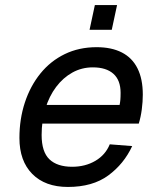

<svg xmlns="http://www.w3.org/2000/svg" viewBox="-20 -729 640 761"><path d="M249 12Q159 12 108 -39.5Q57 -91 57 -182Q57 -257 78.5 -322.5Q100 -388 140 -437.5Q180 -487 236.5 -514.5Q293 -542 363 -542Q422 -542 463 -521Q504 -500 525 -458Q546 -416 546 -354Q546 -326 542 -295.5Q538 -265 530 -239H135L151 -313H454Q456 -322 457 -333Q458 -344 458 -361Q458 -411 429.5 -436.5Q401 -462 348 -462Q304 -462 267 -441.5Q230 -421 202.5 -384.5Q175 -348 160 -299Q145 -250 145 -194Q145 -127 176 -97.5Q207 -68 266 -68Q318 -68 358 -91.5Q398 -115 415 -157L504 -150Q471 -79 409 -33.5Q347 12 249 12ZM335 -611 356 -709H444L423 -611Z"/></svg>

Font: Geist Mono
Style: Italic
Weight: 400
Italic angle: -12°
Monospace: yes
Designer: Basement.studio, Andrés Briganti, Mateo Zaragoza
Foundry: Basement.studio, Vercel, Andrés Briganti, Guido Ferreyra, Mateo Zaragoza
Version: Version 1.500